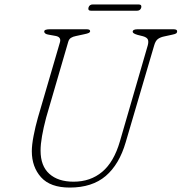

<svg xmlns="http://www.w3.org/2000/svg" viewBox="-20 -832 819 866"><path d="M521 -195 646.5 -627.5Q651 -644.5 646.8 -654Q642.5 -663.5 625 -668.5L601 -674.5Q578.5 -681 578.5 -688.5Q578.5 -700 600 -700H762.5Q779 -700 779 -691Q779 -685 775.2 -681.8Q771.5 -678.5 756.5 -675.5L722 -668Q704 -664.5 692.8 -656.5Q681.5 -648.5 675.5 -627.5L547 -190.5Q518 -90.5 456.8 -38.2Q395.5 14 294.5 14Q207 14 165.2 -32.5Q123.5 -79 123.5 -150Q123.5 -178 131.5 -219.5Q139.5 -261 151 -301.5L250 -640Q258 -665 230.5 -670L200 -675.5Q179.5 -678.5 179.5 -690Q179.5 -700 205 -700H371Q386.5 -700 386.5 -691.5Q386.5 -686.5 380.5 -683.5Q374.5 -680.5 359.5 -677.5L322.5 -669.5Q309 -667 300 -661.2Q291 -655.5 287.5 -642.5L188 -301Q176 -255.5 169.5 -218.2Q163 -181 163 -152.5Q163 -83.5 202.5 -48Q242 -12.5 312 -12.5Q388 -12.5 441 -57Q494 -101.5 521 -195ZM379 -797.5Q383 -812 399 -812H604.5Q620.5 -812 617 -797.5Q613 -783.5 597 -783.5H391.5Q375.5 -783.5 379 -797.5Z"/></svg>

Font: Fraunces 9pt S050 Thin
Style: Italic
Weight: 100
Italic angle: -16°
Version: Version 1.000; ttfautohint (v1.8.3)